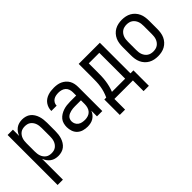

<svg xmlns="http://www.w3.org/2000/svg" viewBox="2 -1155 1996 1996"><g transform="rotate(-45 1000.0 -156.5)"><path d="M64 215V-520H142V-428Q150 -450 163.5 -469Q177 -488 196 -502Q215 -516 238 -522Q261 -528 284 -528Q309 -528 333.5 -521Q358 -514 377 -499Q396 -484 409.5 -462.5Q423 -441 430.5 -417.5Q438 -394 441 -369.5Q444 -345 444 -320V-200Q444 -175 441 -150.5Q438 -126 430.5 -102.5Q423 -79 409.5 -57.5Q396 -36 377 -21Q358 -6 333.5 1Q309 8 284 8Q261 8 238 2Q215 -4 196 -18Q177 -32 163.5 -51Q150 -70 142 -92V215ZM254 -62Q271 -62 287.5 -66Q304 -70 317.5 -80Q331 -90 341 -104Q351 -118 356.5 -134Q362 -150 364 -166.5Q366 -183 366 -200V-320Q366 -337 364 -353.5Q362 -370 356.5 -386Q351 -402 341 -416Q331 -430 317.5 -440Q304 -450 287.5 -454Q271 -458 254 -458Q237 -458 220.5 -454Q204 -450 190.5 -440Q177 -430 167 -416Q157 -402 151.5 -386Q146 -370 144 -353.5Q142 -337 142 -320V-200Q142 -183 144 -166.5Q146 -150 151.5 -134Q157 -118 167 -104Q177 -90 190.5 -80Q204 -70 220.5 -66Q237 -62 254 -62Z M715 8Q684 8 653.5 -0.5Q623 -9 600 -30Q577 -51 566.5 -81.5Q556 -112 556 -143Q556 -168 562.5 -193Q569 -218 585 -237.5Q601 -257 623 -270.5Q645 -284 669 -292Q693 -300 718 -303Q743 -306 769 -306H858V-355Q858 -376 851 -397Q844 -418 828 -432Q812 -446 791 -452Q770 -458 749 -458Q730 -458 711 -454.5Q692 -451 675.5 -440.5Q659 -430 649.5 -413Q640 -396 640 -377V-375H562V-378Q562 -401 569 -422.5Q576 -444 589 -462.5Q602 -481 620.5 -494Q639 -507 660.5 -514.5Q682 -522 704 -525Q726 -528 749 -528Q773 -528 797 -524.5Q821 -521 843 -511Q865 -501 883.5 -485Q902 -469 914 -448Q926 -427 931 -403Q936 -379 936 -355V0H858V-83Q850 -62 835.5 -44Q821 -26 802 -14Q783 -2 760.5 3Q738 8 715 8ZM746 -62Q769 -62 791.5 -69.5Q814 -77 829.5 -94Q845 -111 851.5 -134Q858 -157 858 -180V-236H769Q754 -236 739 -234.5Q724 -233 709.5 -229.5Q695 -226 681 -220Q667 -214 656 -204Q645 -194 639.5 -179.5Q634 -165 634 -150Q634 -130 643 -111.5Q652 -93 668.5 -81.5Q685 -70 705 -66Q725 -62 746 -62Z M1036 157V-70H1064Q1078 -100 1087.5 -131Q1097 -162 1102 -194.5Q1107 -227 1108 -259.5Q1109 -292 1109 -325V-520H1420V-70H1464V157H1386V0H1114V157ZM1148 -70H1342V-450H1187V-325Q1187 -293 1186 -260.5Q1185 -228 1180.5 -195.5Q1176 -163 1168 -131.5Q1160 -100 1148 -70Z M1750 8Q1723 8 1696.5 2.5Q1670 -3 1646.5 -16Q1623 -29 1604.5 -49.5Q1586 -70 1575 -94.5Q1564 -119 1560 -146Q1556 -173 1556 -200V-320Q1556 -347 1560 -374Q1564 -401 1575 -425.5Q1586 -450 1604.5 -470.5Q1623 -491 1646.5 -504Q1670 -517 1696.5 -522.5Q1723 -528 1750 -528Q1777 -528 1803.5 -522.5Q1830 -517 1853.5 -504Q1877 -491 1895.5 -470.5Q1914 -450 1925 -425.5Q1936 -401 1940 -374Q1944 -347 1944 -320V-200Q1944 -173 1940 -146Q1936 -119 1925 -94.5Q1914 -70 1895.5 -49.5Q1877 -29 1853.5 -16Q1830 -3 1803.5 2.5Q1777 8 1750 8ZM1750 -62Q1767 -62 1784 -66Q1801 -70 1815 -79.5Q1829 -89 1839.5 -103Q1850 -117 1856 -133Q1862 -149 1864 -166Q1866 -183 1866 -200V-320Q1866 -337 1864 -354Q1862 -371 1856 -387Q1850 -403 1839.5 -417Q1829 -431 1815 -440.5Q1801 -450 1784 -454Q1767 -458 1750 -458Q1733 -458 1716 -454Q1699 -450 1685 -440.5Q1671 -431 1660.5 -417Q1650 -403 1644 -387Q1638 -371 1636 -354Q1634 -337 1634 -320V-200Q1634 -183 1636 -166Q1638 -149 1644 -133Q1650 -117 1660.5 -103Q1671 -89 1685 -79.5Q1699 -70 1716 -66Q1733 -62 1750 -62Z"/></g></svg>

Font: Iosevka MaddieWtf
Style: Regular
Weight: 400
Monospace: yes
Designer: Belleve Invis
Foundry: Belleve Invis
Version: Version 31.3.0; ttfautohint (v1.8.3)